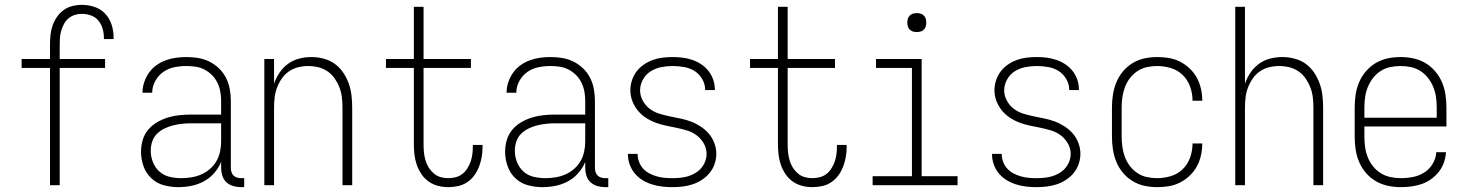

<svg xmlns="http://www.w3.org/2000/svg" viewBox="-20 -763 6040 791"><path d="M186 0V-483H69V-520H186V-579Q186 -599 188 -619Q190 -639 196.5 -657.5Q203 -676 214.5 -693Q226 -710 242 -721.5Q258 -733 277.5 -738Q297 -743 317 -743Q344 -743 369.5 -734.5Q395 -726 413 -707Q431 -688 439.5 -662Q448 -636 448 -610V-602H408V-608Q408 -627 402.5 -645.5Q397 -664 385 -678.5Q373 -693 354.5 -699.5Q336 -706 317 -706Q302 -706 288 -701.5Q274 -697 262.5 -687.5Q251 -678 244 -665Q237 -652 232.5 -637.5Q228 -623 227 -608.5Q226 -594 226 -579V-520H413V-483H226V0Z M714 8Q684 8 654.5 0Q625 -8 603 -29Q581 -50 571 -79Q561 -108 561 -138Q561 -163 568 -186.5Q575 -210 590.5 -228.5Q606 -247 627.5 -259.5Q649 -272 672 -279Q695 -286 719.5 -288.5Q744 -291 768 -291H891V-348Q891 -367 887.5 -386Q884 -405 875.5 -422.5Q867 -440 853.5 -453.5Q840 -467 823 -476Q806 -485 787 -488Q768 -491 748 -491Q723 -491 698 -486Q673 -481 652.5 -466.5Q632 -452 619.5 -429Q607 -406 607 -381H567Q567 -403 574 -424Q581 -445 593.5 -463Q606 -481 624 -494Q642 -507 662.5 -514.5Q683 -522 704.5 -525Q726 -528 748 -528Q773 -528 797 -524Q821 -520 843 -509Q865 -498 882.5 -481Q900 -464 911 -442.5Q922 -421 926.5 -396.5Q931 -372 931 -348V-71Q931 -63 933.5 -54.5Q936 -46 942 -40Q948 -34 956.5 -31.5Q965 -29 973 -29H986V8H973Q957 8 941 3.5Q925 -1 913 -12Q901 -23 896 -39Q891 -55 891 -71V-96Q881 -71 862.5 -50Q844 -29 820 -16Q796 -3 769 2.5Q742 8 714 8ZM727 -29Q748 -29 769 -32.5Q790 -36 809.5 -44.5Q829 -53 845 -67Q861 -81 871.5 -99Q882 -117 886.5 -138Q891 -159 891 -180V-255H768Q749 -255 730 -253Q711 -251 693 -246.5Q675 -242 657.5 -233.5Q640 -225 626.5 -211.5Q613 -198 607 -179.5Q601 -161 601 -142Q601 -118 610 -95Q619 -72 637 -56Q655 -40 679 -34.5Q703 -29 727 -29Z M1069 0V-520H1109V-418Q1117 -442 1131.5 -463.5Q1146 -485 1166.5 -500Q1187 -515 1212 -521.5Q1237 -528 1263 -528Q1288 -528 1313 -521.5Q1338 -515 1358.5 -500.5Q1379 -486 1393.5 -464.5Q1408 -443 1416.5 -419.5Q1425 -396 1428 -370.5Q1431 -345 1431 -320V0H1391V-320Q1391 -341 1388.5 -362Q1386 -383 1378.5 -402.5Q1371 -422 1359 -439.5Q1347 -457 1329.5 -469Q1312 -481 1291.5 -486Q1271 -491 1250 -491Q1229 -491 1208.5 -486Q1188 -481 1170.5 -469Q1153 -457 1141 -439.5Q1129 -422 1121.5 -402.5Q1114 -383 1111.5 -362Q1109 -341 1109 -320V0Z M1827 8Q1805 8 1784 2.5Q1763 -3 1745.5 -15.5Q1728 -28 1716 -46Q1704 -64 1697 -84Q1690 -104 1687.5 -125.5Q1685 -147 1685 -169V-483H1570V-520H1685V-735H1725V-520H1920V-483H1725V-169Q1725 -152 1726.5 -136Q1728 -120 1732.5 -104Q1737 -88 1745.5 -74Q1754 -60 1766.5 -49Q1779 -38 1794.5 -33.5Q1810 -29 1827 -29Q1842 -29 1857.5 -33Q1873 -37 1885 -46.5Q1897 -56 1905.5 -69.5Q1914 -83 1919 -97.5Q1924 -112 1926 -127.5Q1928 -143 1928 -159V-166H1968V-157Q1968 -136 1964.5 -116Q1961 -96 1953.5 -76.5Q1946 -57 1934 -40.5Q1922 -24 1905 -12.5Q1888 -1 1867.5 3.5Q1847 8 1827 8Z M2214 8Q2184 8 2154.5 0Q2125 -8 2103 -29Q2081 -50 2071 -79Q2061 -108 2061 -138Q2061 -163 2068 -186.5Q2075 -210 2090.5 -228.5Q2106 -247 2127.5 -259.5Q2149 -272 2172 -279Q2195 -286 2219.5 -288.5Q2244 -291 2268 -291H2391V-348Q2391 -367 2387.5 -386Q2384 -405 2375.5 -422.5Q2367 -440 2353.5 -453.5Q2340 -467 2323 -476Q2306 -485 2287 -488Q2268 -491 2248 -491Q2223 -491 2198 -486Q2173 -481 2152.5 -466.5Q2132 -452 2119.5 -429Q2107 -406 2107 -381H2067Q2067 -403 2074 -424Q2081 -445 2093.5 -463Q2106 -481 2124 -494Q2142 -507 2162.5 -514.5Q2183 -522 2204.5 -525Q2226 -528 2248 -528Q2273 -528 2297 -524Q2321 -520 2343 -509Q2365 -498 2382.5 -481Q2400 -464 2411 -442.5Q2422 -421 2426.5 -396.5Q2431 -372 2431 -348V-71Q2431 -63 2433.5 -54.5Q2436 -46 2442 -40Q2448 -34 2456.5 -31.5Q2465 -29 2473 -29H2486V8H2473Q2457 8 2441 3.5Q2425 -1 2413 -12Q2401 -23 2396 -39Q2391 -55 2391 -71V-96Q2381 -71 2362.5 -50Q2344 -29 2320 -16Q2296 -3 2269 2.5Q2242 8 2214 8ZM2227 -29Q2248 -29 2269 -32.5Q2290 -36 2309.5 -44.5Q2329 -53 2345 -67Q2361 -81 2371.5 -99Q2382 -117 2386.5 -138Q2391 -159 2391 -180V-255H2268Q2249 -255 2230 -253Q2211 -251 2193 -246.5Q2175 -242 2157.5 -233.5Q2140 -225 2126.5 -211.5Q2113 -198 2107 -179.5Q2101 -161 2101 -142Q2101 -118 2110 -95Q2119 -72 2137 -56Q2155 -40 2179 -34.5Q2203 -29 2227 -29Z M2749 8Q2728 8 2707 5.5Q2686 3 2665.5 -3.5Q2645 -10 2627 -21Q2609 -32 2595.5 -48Q2582 -64 2574.5 -84.5Q2567 -105 2567 -126V-129H2607V-127Q2607 -111 2613 -95.5Q2619 -80 2630 -68Q2641 -56 2655.5 -48.5Q2670 -41 2685.5 -36.5Q2701 -32 2717 -30.5Q2733 -29 2749 -29Q2765 -29 2781.5 -30.5Q2798 -32 2813.5 -36.5Q2829 -41 2843.5 -49.5Q2858 -58 2868.5 -70Q2879 -82 2885 -97.5Q2891 -113 2891 -129Q2891 -152 2879.5 -172Q2868 -192 2850 -205.5Q2832 -219 2810.5 -225.5Q2789 -232 2767 -236.5Q2745 -241 2723 -245.5Q2701 -250 2680 -258Q2659 -266 2640 -278.5Q2621 -291 2607 -308.5Q2593 -326 2585 -347Q2577 -368 2577 -391Q2577 -412 2583.5 -432Q2590 -452 2602.5 -468.5Q2615 -485 2632.5 -497Q2650 -509 2669.5 -516Q2689 -523 2709.5 -525.5Q2730 -528 2751 -528Q2772 -528 2792 -525.5Q2812 -523 2831.5 -516.5Q2851 -510 2868.5 -498.5Q2886 -487 2898.5 -471Q2911 -455 2918 -435.5Q2925 -416 2925 -395V-392H2885V-394Q2885 -417 2872.5 -438Q2860 -459 2840.5 -471Q2821 -483 2797.5 -487Q2774 -491 2751 -491Q2728 -491 2704.5 -486.5Q2681 -482 2661 -469.5Q2641 -457 2629 -435.5Q2617 -414 2617 -391Q2617 -369 2628 -348.5Q2639 -328 2657 -314.5Q2675 -301 2696.5 -294.5Q2718 -288 2740 -283.5Q2762 -279 2784 -274.5Q2806 -270 2827 -262Q2848 -254 2867 -241.5Q2886 -229 2900.5 -212Q2915 -195 2923 -173.5Q2931 -152 2931 -129Q2931 -108 2924 -87.5Q2917 -67 2903.5 -50.5Q2890 -34 2871.5 -22Q2853 -10 2833 -3.5Q2813 3 2791.5 5.5Q2770 8 2749 8Z M3327 8Q3305 8 3284 2.5Q3263 -3 3245.5 -15.5Q3228 -28 3216 -46Q3204 -64 3197 -84Q3190 -104 3187.5 -125.5Q3185 -147 3185 -169V-483H3070V-520H3185V-735H3225V-520H3420V-483H3225V-169Q3225 -152 3226.5 -136Q3228 -120 3232.5 -104Q3237 -88 3245.5 -74Q3254 -60 3266.5 -49Q3279 -38 3294.5 -33.5Q3310 -29 3327 -29Q3342 -29 3357.5 -33Q3373 -37 3385 -46.5Q3397 -56 3405.5 -69.5Q3414 -83 3419 -97.5Q3424 -112 3426 -127.5Q3428 -143 3428 -159V-166H3468V-157Q3468 -136 3464.5 -116Q3461 -96 3453.5 -76.5Q3446 -57 3434 -40.5Q3422 -24 3405 -12.5Q3388 -1 3367.5 3.5Q3347 8 3327 8Z M3575 0V-37H3737V-483H3589V-520H3777V-37H3925V0ZM3757 -631Q3749 -631 3741.5 -633Q3734 -635 3728 -641Q3722 -647 3720 -654.5Q3718 -662 3718 -670Q3718 -678 3720 -685.5Q3722 -693 3728 -699Q3734 -705 3741.5 -707Q3749 -709 3757 -709Q3765 -709 3772.5 -707Q3780 -705 3786 -699Q3792 -693 3794 -685.5Q3796 -678 3796 -670Q3796 -662 3794 -654.5Q3792 -647 3786 -641Q3780 -635 3772.5 -633Q3765 -631 3757 -631Z M4249 8Q4228 8 4207 5.5Q4186 3 4165.5 -3.5Q4145 -10 4127 -21Q4109 -32 4095.5 -48Q4082 -64 4074.5 -84.5Q4067 -105 4067 -126V-129H4107V-127Q4107 -111 4113 -95.5Q4119 -80 4130 -68Q4141 -56 4155.5 -48.5Q4170 -41 4185.5 -36.5Q4201 -32 4217 -30.5Q4233 -29 4249 -29Q4265 -29 4281.5 -30.5Q4298 -32 4313.5 -36.5Q4329 -41 4343.5 -49.5Q4358 -58 4368.5 -70Q4379 -82 4385 -97.5Q4391 -113 4391 -129Q4391 -152 4379.5 -172Q4368 -192 4350 -205.5Q4332 -219 4310.5 -225.5Q4289 -232 4267 -236.5Q4245 -241 4223 -245.5Q4201 -250 4180 -258Q4159 -266 4140 -278.5Q4121 -291 4107 -308.5Q4093 -326 4085 -347Q4077 -368 4077 -391Q4077 -412 4083.5 -432Q4090 -452 4102.5 -468.5Q4115 -485 4132.5 -497Q4150 -509 4169.5 -516Q4189 -523 4209.5 -525.5Q4230 -528 4251 -528Q4272 -528 4292 -525.5Q4312 -523 4331.5 -516.5Q4351 -510 4368.5 -498.5Q4386 -487 4398.5 -471Q4411 -455 4418 -435.5Q4425 -416 4425 -395V-392H4385V-394Q4385 -417 4372.5 -438Q4360 -459 4340.5 -471Q4321 -483 4297.5 -487Q4274 -491 4251 -491Q4228 -491 4204.5 -486.5Q4181 -482 4161 -469.5Q4141 -457 4129 -435.5Q4117 -414 4117 -391Q4117 -369 4128 -348.5Q4139 -328 4157 -314.5Q4175 -301 4196.5 -294.5Q4218 -288 4240 -283.5Q4262 -279 4284 -274.5Q4306 -270 4327 -262Q4348 -254 4367 -241.5Q4386 -229 4400.5 -212Q4415 -195 4423 -173.5Q4431 -152 4431 -129Q4431 -108 4424 -87.5Q4417 -67 4403.5 -50.5Q4390 -34 4371.5 -22Q4353 -10 4333 -3.5Q4313 3 4291.5 5.5Q4270 8 4249 8Z M4747 8Q4721 8 4695 2.5Q4669 -3 4646 -17Q4623 -31 4606 -51.5Q4589 -72 4579 -96.5Q4569 -121 4565 -147.5Q4561 -174 4561 -200V-320Q4561 -346 4565 -372.5Q4569 -399 4579 -423.5Q4589 -448 4606 -468.5Q4623 -489 4646 -503Q4669 -517 4695 -522.5Q4721 -528 4747 -528Q4772 -528 4796 -524Q4820 -520 4841.5 -509Q4863 -498 4881 -481Q4899 -464 4910.5 -443Q4922 -422 4927.5 -398Q4933 -374 4933 -350V-348H4893V-349Q4893 -378 4883 -406Q4873 -434 4852.5 -454Q4832 -474 4804 -482.5Q4776 -491 4747 -491Q4726 -491 4705 -486.5Q4684 -482 4666 -470Q4648 -458 4635 -441Q4622 -424 4614.5 -404Q4607 -384 4604 -362.5Q4601 -341 4601 -320V-200Q4601 -179 4604 -157.5Q4607 -136 4614.5 -116Q4622 -96 4635 -79Q4648 -62 4666 -50Q4684 -38 4705 -33.5Q4726 -29 4747 -29Q4776 -29 4804 -37.5Q4832 -46 4852.5 -66Q4873 -86 4883 -114Q4893 -142 4893 -171V-172H4933V-170Q4933 -146 4927.5 -122Q4922 -98 4910.5 -77Q4899 -56 4881 -39Q4863 -22 4841.5 -11Q4820 0 4796 4Q4772 8 4747 8Z M5069 0V-735H5109V-418Q5117 -442 5131.5 -463.5Q5146 -485 5166.5 -500Q5187 -515 5212 -521.5Q5237 -528 5263 -528Q5288 -528 5313 -521.5Q5338 -515 5358.5 -500.5Q5379 -486 5393.5 -464.5Q5408 -443 5416.5 -419.5Q5425 -396 5428 -370.5Q5431 -345 5431 -320V0H5391V-320Q5391 -341 5388.5 -362Q5386 -383 5378.5 -402.5Q5371 -422 5359 -439.5Q5347 -457 5329.5 -469Q5312 -481 5291.5 -486Q5271 -491 5250 -491Q5229 -491 5208.5 -486Q5188 -481 5170.5 -469Q5153 -457 5141 -439.5Q5129 -422 5121.5 -402.5Q5114 -383 5111.5 -362Q5109 -341 5109 -320V0Z M5751 8Q5724 8 5698 2.5Q5672 -3 5648.5 -16.5Q5625 -30 5607.5 -50.5Q5590 -71 5579.5 -95.5Q5569 -120 5565 -146.5Q5561 -173 5561 -200V-320Q5561 -347 5565 -373.5Q5569 -400 5579.5 -424.5Q5590 -449 5607.5 -469.5Q5625 -490 5648 -503.5Q5671 -517 5697 -522.5Q5723 -528 5750 -528Q5777 -528 5803 -522.5Q5829 -517 5852 -503.5Q5875 -490 5892.5 -469.5Q5910 -449 5920.5 -424.5Q5931 -400 5935 -373.5Q5939 -347 5939 -320V-242H5601V-200Q5601 -178 5604 -156.5Q5607 -135 5615 -115Q5623 -95 5636.5 -78Q5650 -61 5668.5 -49.5Q5687 -38 5708.5 -33.5Q5730 -29 5751 -29Q5776 -29 5801.5 -34Q5827 -39 5848 -52.5Q5869 -66 5882.5 -88.5Q5896 -111 5897 -136H5937Q5936 -114 5928.5 -93Q5921 -72 5907.5 -55Q5894 -38 5876 -25Q5858 -12 5837.5 -5Q5817 2 5795 5Q5773 8 5751 8ZM5601 -278H5899V-320Q5899 -342 5896 -363Q5893 -384 5885 -404Q5877 -424 5863.5 -441.5Q5850 -459 5832 -470.5Q5814 -482 5793 -486.5Q5772 -491 5750 -491Q5728 -491 5707 -486.5Q5686 -482 5668 -470.5Q5650 -459 5636.5 -441.5Q5623 -424 5615 -404Q5607 -384 5604 -363Q5601 -342 5601 -320Z"/></svg>

Font: Iosevka SS18 Extralight
Style: Regular
Weight: 200
Monospace: yes
Designer: Belleve Invis
Foundry: Belleve Invis
Version: Version 25.1.1; ttfautohint (v1.8.4)